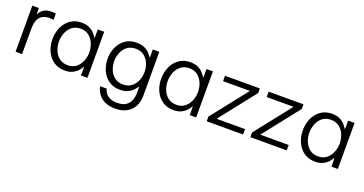

<svg xmlns="http://www.w3.org/2000/svg" viewBox="-38 -1203 3933 2076"><g transform="rotate(20 1929.0 -165.0)"><path d="M75 0V-530H150V-461H154Q170 -493 203 -516.5Q236 -540 295 -540Q314 -540 328.5 -538Q343 -536 343 -536V-464Q343 -464 327 -466Q311 -468 293 -468Q252 -468 219.5 -451.5Q187 -435 168.5 -395.5Q150 -356 150 -288V0Z M642 -540Q697 -540 733 -521.5Q769 -503 790.5 -478Q812 -453 822 -435H828V-530H902V0H828V-95H822Q812 -76 790.5 -51.5Q769 -27 733 -8.5Q697 10 642 10Q582 10 537 -13.5Q492 -37 462 -76.5Q432 -116 417.5 -165Q403 -214 403 -265Q403 -316 417.5 -365Q432 -414 462 -453.5Q492 -493 537 -516.5Q582 -540 642 -540ZM653 -475Q594 -475 555 -444Q516 -413 497 -365Q478 -317 478 -265Q478 -213 497 -165Q516 -117 555 -86Q594 -55 653 -55Q711 -55 749.5 -86Q788 -117 807.5 -165Q827 -213 827 -265Q827 -317 807.5 -365Q788 -413 749.5 -444Q711 -475 653 -475Z M1296 210Q1232 210 1189 192.5Q1146 175 1120.5 149.5Q1095 124 1082.5 98Q1070 72 1066 55Q1062 38 1062 38H1137Q1137 38 1142 54Q1147 70 1162.5 91Q1178 112 1210 128Q1242 144 1296 144Q1361 144 1397 118Q1433 92 1447 52.5Q1461 13 1461 -28V-101H1457Q1447 -84 1425 -59.5Q1403 -35 1366 -17Q1329 1 1274 1Q1214 1 1169.5 -22Q1125 -45 1095 -84Q1065 -123 1050.5 -171Q1036 -219 1036 -270Q1036 -320 1050.5 -368Q1065 -416 1095 -455Q1125 -494 1169.5 -517Q1214 -540 1274 -540Q1329 -540 1366 -522Q1403 -504 1425 -479.5Q1447 -455 1457 -438H1461V-530H1536V-29Q1536 83 1472.5 146.5Q1409 210 1296 210ZM1286 -64Q1344 -64 1383 -94Q1422 -124 1441.5 -171Q1461 -218 1461 -270Q1461 -322 1441.5 -368.5Q1422 -415 1383.5 -445Q1345 -475 1287 -475Q1228 -475 1189 -445Q1150 -415 1131 -368Q1112 -321 1112 -270Q1112 -218 1131 -171Q1150 -124 1189 -94Q1228 -64 1286 -64Z M1893 -540Q1948 -540 1984 -521.5Q2020 -503 2041.5 -478Q2063 -453 2073 -435H2079V-530H2153V0H2079V-95H2073Q2063 -76 2041.5 -51.5Q2020 -27 1984 -8.5Q1948 10 1893 10Q1833 10 1788 -13.5Q1743 -37 1713 -76.5Q1683 -116 1668.5 -165Q1654 -214 1654 -265Q1654 -316 1668.5 -365Q1683 -414 1713 -453.5Q1743 -493 1788 -516.5Q1833 -540 1893 -540ZM1904 -475Q1845 -475 1806 -444Q1767 -413 1748 -365Q1729 -317 1729 -265Q1729 -213 1748 -165Q1767 -117 1806 -86Q1845 -55 1904 -55Q1962 -55 2000.5 -86Q2039 -117 2058.5 -165Q2078 -213 2078 -265Q2078 -317 2058.5 -365Q2039 -413 2000.5 -444Q1962 -475 1904 -475Z M2274 0V-53L2601 -468H2292V-530H2693V-477L2366 -62H2693V0Z M2776 0V-53L3103 -468H2794V-530H3195V-477L2868 -62H3195V0Z M3523 -540Q3578 -540 3614 -521.5Q3650 -503 3671.5 -478Q3693 -453 3703 -435H3709V-530H3783V0H3709V-95H3703Q3693 -76 3671.5 -51.5Q3650 -27 3614 -8.5Q3578 10 3523 10Q3463 10 3418 -13.5Q3373 -37 3343 -76.5Q3313 -116 3298.5 -165Q3284 -214 3284 -265Q3284 -316 3298.5 -365Q3313 -414 3343 -453.5Q3373 -493 3418 -516.5Q3463 -540 3523 -540ZM3534 -475Q3475 -475 3436 -444Q3397 -413 3378 -365Q3359 -317 3359 -265Q3359 -213 3378 -165Q3397 -117 3436 -86Q3475 -55 3534 -55Q3592 -55 3630.5 -86Q3669 -117 3688.5 -165Q3708 -213 3708 -265Q3708 -317 3688.5 -365Q3669 -413 3630.5 -444Q3592 -475 3534 -475Z"/></g></svg>

Font: Be Vietnam Pro Light
Style: Regular
Weight: 300
Designer: Lam Bao, Tony Le, Vietanh Nguyen
Foundry: Yellow Type Foundry
Version: Version 1.002; ttfautohint (v1.8.3)